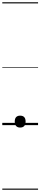

<svg xmlns="http://www.w3.org/2000/svg" viewBox="-20 -1095 353 1680"><path d="M156 21Q133 21 121 7.5Q109 -6 109 -31Q109 -57 121 -70Q133 -83 156 -83Q180 -83 192 -70Q204 -57 204 -31Q204 -6 192 7.5Q180 21 156 21ZM0 555H313V565H0ZM0 -20H313V0H0ZM0 -505H313V-500H0ZM0 -1075H313V-1065H0Z"/></svg>

Font: Playwrite AR Guides
Style: Regular
Weight: 400
Designer: Veronika Burian, José Scaglione
Foundry: TypeTogether
Version: Version 1.003